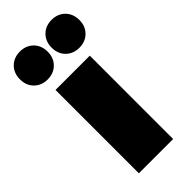

<svg xmlns="http://www.w3.org/2000/svg" viewBox="-277 -840 891 891"><g transform="rotate(-45 168.0 -395.0)"><path d="M155 -698Q155 -658 129.5 -632.5Q104 -607 64 -607Q24 -607 -1.5 -632.5Q-27 -658 -27 -698Q-27 -739 -1.5 -764.5Q24 -790 64 -790Q104 -790 129.5 -764.5Q155 -739 155 -698ZM363 -698Q363 -658 337.5 -632.5Q312 -607 272 -607Q232 -607 206.5 -632.5Q181 -658 181 -698Q181 -739 206.5 -764.5Q232 -790 272 -790Q312 -790 337.5 -764.5Q363 -739 363 -698ZM55 -547H280V0H55Z"/></g></svg>

Font: MontserratBlack
Style: Regular
Weight: 900
Designer: Julieta Ulanovsky
Foundry: Julieta Ulanovsky
Version: Version 4.000